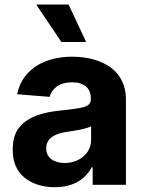

<svg xmlns="http://www.w3.org/2000/svg" viewBox="-20 -797 620 828"><path d="M63.6 -248.2Q79.5 -267.4 100.1 -280.2Q120.7 -293 143.8 -301Q166.9 -308.9 191.4 -313.4Q215.9 -317.8 239.7 -320.3Q310.7 -327.1 341.3 -335.2Q371.8 -343.4 371.8 -369.3V-371.4Q371.8 -405.9 350.7 -424Q329.5 -442.1 290.8 -442.1Q250 -442.1 225.9 -424.5Q201.7 -407 193.9 -379.3L54 -390.6Q62.9 -433.9 85.8 -464.7Q108.7 -495.4 140.8 -514.9Q172.9 -534.4 211.8 -543.5Q250.7 -552.6 291.5 -552.6Q320.7 -552.6 348.9 -548.1Q377.1 -543.7 402.9 -534.4Q428.6 -525.2 450.6 -510.7Q472.7 -496.1 488.8 -475.5Q505 -454.9 514 -428.1Q523.1 -401.3 523.1 -367.9V0H379.6V-75.6H375.4Q365.4 -56.5 350.5 -40.7Q335.6 -24.9 315.9 -13.5Q296.2 -2.1 271.1 4.1Q246.1 10.3 215.9 10.3Q137.8 10.3 86.3 -30.5Q34.8 -71.4 34.8 -152.3Q34.8 -213.8 63.6 -248.2ZM179.3 -157.3Q179.3 -142 185.2 -130.1Q191.1 -118.3 201.7 -110.3Q212.4 -102.3 227.1 -98.2Q241.8 -94.1 259.2 -94.1Q281.6 -94.1 302 -101Q322.4 -108 338.2 -120.9Q354 -133.9 363.5 -152.5Q372.9 -171.2 372.9 -195V-252.8Q366.5 -248.6 353.7 -244.9Q340.9 -241.1 326 -237.9Q311.1 -234.7 295.6 -232.4Q280.2 -230.1 267.8 -228.3Q247.9 -225.5 231.5 -220Q215.2 -214.5 203.7 -206Q192.1 -197.4 185.7 -185.4Q179.3 -173.3 179.3 -157.3ZM275.9 -777.3 351.6 -615.8H244.7L136.4 -777.3Z"/></svg>

Font: Inter P
Style: Bold
Weight: 700
Designer: Rasmus Andersson
Foundry: rsms
Version: Version 3.018;git-588b23468